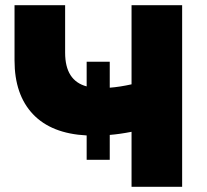

<svg xmlns="http://www.w3.org/2000/svg" viewBox="-20 -720 797 740"><path d="M314 -198Q178 -205 107 -280Q36 -355 36 -487V-700H231V-517Q231 -409 314 -387V-482H403V-382Q442 -385 487 -395V-700H682V0H487V-212Q441 -203 403 -200V-104H314Z"/></svg>

Font: Chess Sans ExtraBold
Style: Regular
Weight: 800
Designer: Wolf Bōese
Foundry: Wolf Bōese
Version: Version 7.223